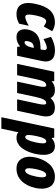

<svg xmlns="http://www.w3.org/2000/svg" viewBox="974 -1569 826 2814"><g transform="rotate(90 1387.0 -162.0)"><path d="M193.4 -175.3Q193.4 -118.7 227.5 -118.7Q265.6 -118.7 357.4 -170.4L327.1 -28.8Q257.8 9.3 189 9.3Q85.4 9.3 46.4 -61.5Q23.9 -102.1 23.9 -164.1Q23.9 -210.4 36.6 -269Q66.9 -413.1 133.5 -483.4Q200.2 -553.7 307.6 -553.7Q341.3 -553.7 376.5 -543.2Q411.6 -532.7 438 -513.2L367.7 -390.6Q315.9 -426.3 293.5 -426.3Q265.1 -426.3 243.9 -387.7Q222.7 -349.1 208 -280Q193.4 -210.9 193.4 -175.3Z M520.5 -497.1Q623.5 -554.7 720.2 -554.7Q816.9 -554.7 855 -504.9Q880.9 -471.7 880.9 -419.4Q880.9 -393.1 874 -361.8L796.9 0H667L660.6 -43.9Q600.1 9.3 522.9 9.3Q485.4 9.3 459.7 -5.4Q434.1 -20 423.3 -43.9Q408.7 -75.7 408.7 -107.4Q408.7 -139.2 415 -164.6Q433.6 -251 492.4 -294.2Q551.3 -337.4 653.3 -341.8L703.6 -343.8L709.5 -372.1Q712.9 -387.2 712.9 -398.9Q712.9 -435.1 680.2 -435.1Q643.6 -435.1 552.2 -387.2ZM581.5 -135.3Q581.5 -108.9 599.1 -108.9Q624 -108.9 644.8 -137Q665.5 -165 675.3 -211.4L682.1 -243.7Q676.3 -243.2 665.5 -243.2Q600.6 -237.8 585 -163.6Q581.5 -147 581.5 -135.3Z M1169.9 -543.9V-505.4Q1223.1 -553.7 1297.9 -553.7Q1388.7 -553.7 1416 -489.7Q1472.7 -553.7 1555.7 -553.7Q1686.5 -553.7 1686.5 -425.3Q1686.5 -392.6 1677.7 -352.1L1602.5 0H1435.5L1504.4 -322.3Q1512.7 -361.8 1512.7 -386.7Q1512.7 -427.2 1490.2 -427.2Q1460 -427.2 1438.7 -388.9Q1417.5 -350.6 1399.4 -264.6L1342.8 0H1175.8L1244.6 -322.3Q1252.9 -361.3 1252.9 -385.7Q1252.9 -427.2 1229.5 -427.2Q1213.4 -427.2 1199.7 -417.2Q1186 -407.2 1177.5 -393.3Q1168.9 -379.4 1161.1 -356.4Q1150.4 -323.2 1144.5 -294.7Q1138.7 -266.1 1137.7 -261.7L1082 0H916L1031.7 -543.9Z M2123.5 -553.7Q2158.2 -553.7 2183.3 -540.5Q2208.5 -527.3 2221.9 -504.4Q2235.4 -481.4 2242.4 -453.9Q2249.5 -426.3 2249.5 -393.1Q2249.5 -295.9 2215.8 -197.8Q2203.6 -161.1 2183.1 -122.6Q2162.6 -84 2137.5 -55.4Q2112.3 -26.9 2076.4 -8.8Q2040.5 9.3 2000 9.3Q1945.3 9.3 1917 -18.6Q1915.5 -2.9 1913.6 6.8L1865.7 231H1698.2L1863.3 -543.9H1998L2002 -503.4Q2053.7 -553.7 2123.5 -553.7ZM1958.5 -168.9Q1958.5 -118.7 1989.3 -118.7Q2034.2 -118.7 2067.4 -274.9Q2081.1 -338.4 2081.1 -375.5Q2081.1 -427.2 2054.2 -427.2Q2028.8 -427.2 2010 -395Q1991.2 -362.8 1974.9 -286.1Q1958.5 -209.5 1958.5 -168.9Z M2745.6 -361.3Q2745.6 -319.8 2735.8 -272.9Q2709 -143.6 2633.3 -66.4Q2560.1 9.3 2451.2 9.3Q2351.1 9.3 2305.7 -67.9Q2277.3 -115.2 2277.3 -181.6Q2277.3 -223.6 2289.6 -277.3Q2301.8 -331.1 2325.2 -380.1Q2348.6 -429.2 2383.1 -469Q2417.5 -508.8 2466.3 -531.2Q2515.1 -553.7 2567.4 -553.7Q2619.6 -553.7 2654.3 -537.4Q2689 -521 2708.3 -493.9Q2727.5 -466.8 2736.6 -431.6Q2745.6 -396.5 2745.6 -361.3ZM2544.9 -426.3Q2516.6 -426.3 2495.6 -388.7Q2474.6 -351.1 2460.2 -282.7Q2445.8 -214.4 2445.8 -178.2Q2445.8 -117.7 2479.5 -117.7Q2534.2 -117.7 2566.9 -272.9Q2579.1 -330.6 2579.1 -366.2Q2579.1 -426.3 2544.9 -426.3Z"/></g></svg>

Font: Open Sans Hebrew Condensed Extra Bold
Style: Italic
Weight: 800
Width: 3
Italic angle: -12°
Foundry: Ascender Corporation, Yanek Iontef
Version: Version 2.001;PS 002.001;hotconv 1.0.70;makeotf.lib2.5.58329